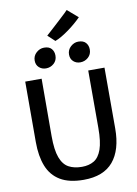

<svg xmlns="http://www.w3.org/2000/svg" viewBox="-122 -1265 963 1349"><g transform="rotate(-10 360.0 -590.0)"><path d="M363.5 8Q260 8 196.8 -30Q133.5 -68 105.2 -139.5Q77 -211 77 -311L77.5 -743H194.5L193.5 -333.5Q193.5 -234 213.8 -180Q234 -126 272.8 -105Q311.5 -84 367 -84Q417 -84 452.8 -105.2Q488.5 -126.5 507.8 -180.5Q527 -234.5 527 -333.5V-743H643V-309Q643 -156 574 -74Q505 8 363.5 8ZM238 -809Q209.5 -809 189 -827.2Q168.5 -845.5 168.5 -876.5Q168.5 -910 193.2 -932.5Q218 -955 249 -955Q284.5 -955 301.5 -935.5Q318.5 -916 318.5 -886.5Q318.5 -852 294.5 -830.5Q270.5 -809 238 -809ZM482.5 -809Q453.5 -809 433.5 -827.2Q413.5 -845.5 413.5 -876.5Q413.5 -910 438.2 -932.5Q463 -955 493 -955Q528.5 -955 546 -935.5Q563.5 -916 563.5 -886.5Q563.5 -852 539.2 -830.5Q515 -809 482.5 -809ZM336 -987.5 286 -1034Q287 -1035 304 -1050.2Q321 -1065.5 345 -1087.5Q369 -1109.5 393.2 -1131.8Q417.5 -1154 434 -1170Q450.5 -1186 451.5 -1188L527 -1123Q510 -1105.5 486.2 -1085Q462.5 -1064.5 435.8 -1045Q409 -1025.5 383 -1010.2Q357 -995 336 -987.5Z"/></g></svg>

Font: Tracken
Style: Regular
Weight: 400
Designer: Eben Sorkin
Foundry: Eben Sorkin
Version: Version 2.001